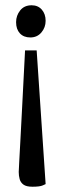

<svg xmlns="http://www.w3.org/2000/svg" viewBox="-20 -542 241 728"><path d="M103 166Q80 166 69 158Q58 150 54.5 137Q51 124 51 110Q51 108 51.5 100.5Q52 93 53 69Q54 45 57 -4Q60 -53 64 -137Q68 -221 75 -351H119L153 156Q153 156 142 161Q131 166 103 166ZM95 -400Q70 -400 55.5 -415.5Q41 -431 41 -458Q41 -483 56.5 -502.5Q72 -522 100 -522Q124 -522 138.5 -505.5Q153 -489 153 -463Q153 -438 137 -419Q121 -400 95 -400Z"/></svg>

Font: Faustina VF Beta
Style: Regular
Weight: 400
Designer: Alfonso Garcia
Foundry: Omnibus-Type
Version: Version 1.006